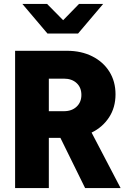

<svg xmlns="http://www.w3.org/2000/svg" viewBox="-20 -959 640 979"><path d="M57 0V-700H322Q394 -700 450 -672Q506 -644 537.5 -594Q569 -544 569 -478Q569 -411 536 -360.5Q503 -310 447 -283L595 0H414L288 -256H229V0ZM229 -392H306Q346 -392 370.5 -415Q395 -438 395 -475Q395 -513 370.5 -535.5Q346 -558 306 -558H229ZM222 -788 94 -939H220L302 -856L383 -939H506L378 -788Z"/></svg>

Font: Red Hat Mono
Style: Regular
Weight: 300
Monospace: yes
Designer: Pentagram, MCKL
Foundry: Pentagram, MCKL
Version: Version 1.023